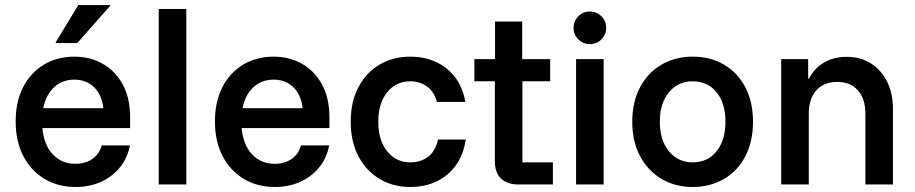

<svg xmlns="http://www.w3.org/2000/svg" viewBox="-20 -736 3649 766"><path d="M281.7 10Q211.7 10 157.9 -22.1Q104.2 -54.2 73.3 -112.9Q42.5 -171.7 42.5 -251.7Q42.5 -330.8 72.5 -388.8Q102.5 -446.7 155.4 -478.3Q208.3 -510 276.7 -510Q340 -510 390.4 -481.2Q440.8 -452.5 470 -398.3Q499.2 -344.2 499.2 -268.3V-225H149.2Q155 -158.3 190.4 -120.4Q225.8 -82.5 280.8 -82.5Q320.8 -82.5 348.8 -102.1Q376.7 -121.7 385.8 -155.8H498.3Q488.3 -104.2 457.5 -67.1Q426.7 -30 381.7 -10Q336.7 10 281.7 10ZM152.5 -304.2H392.5Q385.8 -359.2 354.6 -388.8Q323.3 -418.3 276.7 -418.3Q229.2 -418.3 196.2 -388.3Q163.3 -358.3 152.5 -304.2ZM202.5 -564.2V-567.5L292.5 -715.8H419.2V-712.5L288.3 -564.2Z M613.3 0V-700H723.3V0Z M1076.7 10Q1006.7 10 952.9 -22.1Q899.2 -54.2 868.3 -112.9Q837.5 -171.7 837.5 -251.7Q837.5 -330.8 867.5 -388.8Q897.5 -446.7 950.4 -478.3Q1003.3 -510 1071.7 -510Q1135 -510 1185.4 -481.2Q1235.8 -452.5 1265 -398.3Q1294.2 -344.2 1294.2 -268.3V-225H944.2Q950 -158.3 985.4 -120.4Q1020.8 -82.5 1075.8 -82.5Q1115.8 -82.5 1143.8 -102.1Q1171.7 -121.7 1180.8 -155.8H1293.3Q1283.3 -104.2 1252.5 -67.1Q1221.7 -30 1176.7 -10Q1131.7 10 1076.7 10ZM947.5 -304.2H1187.5Q1180.8 -359.2 1149.6 -388.8Q1118.3 -418.3 1071.7 -418.3Q1024.2 -418.3 991.2 -388.3Q958.3 -358.3 947.5 -304.2Z M1616.7 10Q1548.3 10 1494.6 -22.1Q1440.8 -54.2 1410 -112.5Q1379.2 -170.8 1379.2 -250Q1379.2 -330 1410 -388.3Q1440.8 -446.7 1494.6 -478.3Q1548.3 -510 1616.7 -510Q1671.7 -510 1717.5 -489.6Q1763.3 -469.2 1794.6 -429.2Q1825.8 -389.2 1836.7 -329.2H1723.3Q1711.7 -370.8 1683.3 -391.2Q1655 -411.7 1616.7 -411.7Q1560 -411.7 1524.6 -367.9Q1489.2 -324.2 1489.2 -250Q1489.2 -176.7 1524.6 -132.5Q1560 -88.3 1616.7 -88.3Q1657.5 -88.3 1687.1 -110Q1716.7 -131.7 1727.5 -179.2H1838.3Q1828.3 -115.8 1797.1 -74.2Q1765.8 -32.5 1719.6 -11.2Q1673.3 10 1616.7 10Z M2048.3 0Q2004.2 0 1979.2 -23.3Q1954.2 -46.7 1954.2 -94.2V-411.7H1872.5V-500H1955V-650H2063.3V-500H2175V-411.7H2064.2V-88.3H2185.8V0Z M2278.3 0V-500H2388.3V0ZM2333.3 -560Q2306.7 -560 2287.5 -578.8Q2268.3 -597.5 2268.3 -625Q2268.3 -651.7 2287.1 -670.8Q2305.8 -690 2333.3 -690Q2360 -690 2379.2 -671.2Q2398.3 -652.5 2398.3 -625Q2398.3 -598.3 2379.6 -579.2Q2360.8 -560 2333.3 -560Z M2743.3 10Q2674.2 10 2619.6 -22.1Q2565 -54.2 2533.8 -112.5Q2502.5 -170.8 2502.5 -250Q2502.5 -330 2533.8 -388.3Q2565 -446.7 2619.6 -478.3Q2674.2 -510 2743.3 -510Q2814.2 -510 2868.3 -478.3Q2922.5 -446.7 2953.3 -388.3Q2984.2 -330 2984.2 -250Q2984.2 -170.8 2953.3 -112.1Q2922.5 -53.3 2867.9 -21.7Q2813.3 10 2743.3 10ZM2743.3 -88.3Q2803.3 -88.3 2838.8 -132.5Q2874.2 -176.7 2874.2 -250Q2874.2 -324.2 2838.8 -367.9Q2803.3 -411.7 2743.3 -411.7Q2685 -411.7 2648.8 -367.9Q2612.5 -324.2 2612.5 -250Q2612.5 -176.7 2648.8 -132.5Q2685 -88.3 2743.3 -88.3Z M3096.7 0V-500H3204.2V-422.5H3207.5Q3229.2 -464.2 3267.9 -486.7Q3306.7 -509.2 3358.3 -509.2Q3413.3 -509.2 3454.6 -482.9Q3495.8 -456.7 3519.2 -410Q3542.5 -363.3 3542.5 -302.5V0H3432.5V-282.5Q3432.5 -341.7 3402.9 -375.4Q3373.3 -409.2 3320 -409.2Q3266.7 -409.2 3236.7 -375.4Q3206.7 -341.7 3206.7 -282.5V0Z"/></svg>

Font: Funnel Sans Light Medium
Style: Regular
Weight: 500
Version: Version 1.000